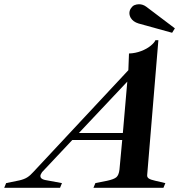

<svg xmlns="http://www.w3.org/2000/svg" viewBox="-104 -888 887 908"><path d="M678 -22 669 0H338L347 -22L402 -33Q435 -40 446.5 -50Q458 -60 461 -86L474 -226H238L95 -74Q87 -63 87 -55Q87 -42 108 -37L189 -22L180 0H-84L-75 -22L-12 -35Q10 -40 24.5 -49Q39 -58 54 -75L503 -556L506 -635Q536 -636 563.5 -646.5Q591 -657 609 -672Q627 -687 631 -698H645L592 -60Q591 -50 599.5 -44Q608 -38 631 -33ZM477 -259 498 -502 269 -259ZM551 -777Q525 -785 514 -804Q508 -815 508 -826Q508 -837 514 -847Q520 -857 530 -863Q542 -868 553 -868Q572 -868 588 -856L723 -754L710 -733Z"/></svg>

Font: Ibarra Real Nova
Style: Bold Italic
Weight: 700
Italic angle: -22°
Designer: Jose Maria Ribagorda & Octavio Pardo
Foundry: Octavio Pardo
Version: Version 1.014